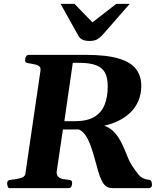

<svg xmlns="http://www.w3.org/2000/svg" viewBox="-20 -978 837 998"><path d="M29.8 0Q22.9 0 20 -9Q17.1 -18.1 17.1 -24.4Q17.1 -41.5 33.2 -43Q57.1 -44.9 83.3 -51.3Q109.4 -57.6 111.8 -74.2L190.4 -610.8Q192.9 -628.4 181.2 -635.5Q169.4 -642.6 152.8 -645Q136.2 -647.5 123.3 -650.4Q110.4 -653.3 110.4 -663.1Q110.4 -675.3 115 -684.1Q119.6 -692.9 130.9 -692.9H423.3Q535.6 -692.9 599.1 -673.1Q662.6 -653.3 688.5 -617.2Q714.4 -581.1 714.4 -532.7Q714.4 -489.7 700 -455.3Q685.5 -420.9 659.7 -395Q633.8 -369.1 598.6 -351.6Q563.5 -334 521.5 -324.2Q554.7 -313.5 576.9 -287.8Q599.1 -262.2 614 -230.7Q628.9 -199.2 640.1 -170.2Q651.4 -141.1 662.1 -123.5Q682.1 -92.3 700.4 -69.8Q718.8 -47.4 753.4 -43.5Q763.7 -42.5 766.8 -34.7Q770 -26.9 770 -15.6Q770 -12.2 768.1 -8.5Q766.1 -4.9 762.5 -2.4Q758.8 0 753.4 0H565.9Q546.4 0 532.7 -9Q519 -18.1 508.8 -39.1Q498 -60.5 489.5 -90.8Q481 -121.1 471.9 -154.3Q462.9 -187.5 451.9 -218.5Q440.9 -249.5 426 -272.7Q411.1 -295.9 389.6 -305.2H307.1L274.4 -84Q274.4 -65.9 284.7 -57.6Q294.9 -49.3 310.3 -46.9Q325.7 -44.4 339.8 -43Q355 -41.5 355 -27.3Q355 -23.4 353.8 -16.8Q352.5 -10.3 348.4 -5.1Q344.2 0 335 0ZM314.5 -348.1H369.1Q433.6 -348.1 470.9 -370.8Q508.3 -393.6 524.2 -434.6Q540 -475.6 540 -529.3Q540 -572.3 526.4 -599.1Q512.7 -626 480 -638.7Q447.3 -651.4 390.6 -651.4H358.4ZM445.8 -765.1Q420.9 -765.1 407.7 -772.2Q394.5 -779.3 388.7 -790L294.9 -958H367.2L460.4 -861.8L584.5 -958H654.3L511.2 -794.4Q501 -783.2 486.1 -774.2Q471.2 -765.1 445.8 -765.1Z"/></svg>

Font: Gelasio
Style: Italic
Weight: 400
Italic angle: -8.5°
Designer: Eben Sorkin
Foundry: Eben Sorkin
Version: Version 1.008